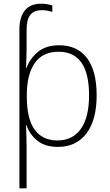

<svg xmlns="http://www.w3.org/2000/svg" viewBox="-20 -785 596 1039"><path d="M203 -765Q222 -765 237 -762Q252 -759 263 -756V-720Q253 -724 238.5 -727Q224 -730 206 -730Q165 -730 144.5 -705Q124 -680 124 -624V-530Q124 -508 123 -474.5Q122 -441 121 -418H124Q141 -467 184.5 -503.5Q228 -540 301 -540Q398 -540 450.5 -471Q503 -402 503 -269Q503 -135 447.5 -62.5Q392 10 294 10Q224 10 182 -24Q140 -58 124 -106H121Q122 -76 123 -44.5Q124 -13 124 16V234H85V-625Q85 -692 114.5 -728.5Q144 -765 203 -765ZM297 -505Q211 -505 168 -443.5Q125 -382 125 -269V-263Q125 -142 167.5 -83.5Q210 -25 291 -25Q373 -25 417.5 -87.5Q462 -150 462 -269Q462 -505 297 -505Z"/></svg>

Font: Noto Sans Disp ExtLt
Style: Regular
Weight: 200
Designer: Monotype Design Team
Foundry: Monotype Imaging Inc.
Version: Version 2.000;GOOG;noto-source:20170915:90ef993387c0